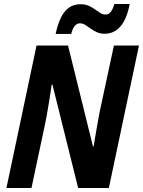

<svg xmlns="http://www.w3.org/2000/svg" viewBox="-20 -942 716 962"><path d="M12.2 0 163.1 -713.9H320.8L445.8 -208.5H449.2Q453.6 -234.4 458.7 -265.9Q463.9 -297.4 469.5 -328.1Q475.1 -358.9 479.5 -382.3L550.8 -713.9H676.3L525.4 0H371.6L242.7 -518.1H238.8Q236.8 -502.9 233.2 -479Q229.5 -455.1 225.1 -427.7Q220.7 -400.4 216.1 -374.3Q211.4 -348.1 207.5 -328.6L137.7 0ZM258.8 -772Q268.6 -819.3 284.7 -852.5Q300.8 -885.7 325.2 -903.3Q349.6 -920.9 383.3 -920.9Q406.2 -920.9 424.1 -913.1Q441.9 -905.3 455.8 -895Q469.7 -884.8 482.2 -877Q494.6 -869.1 507.8 -869.1Q523.4 -869.1 533.9 -881.1Q544.4 -893.1 553.2 -921.9H629.9Q619.6 -868.2 601.1 -835.2Q582.5 -802.2 558.1 -787.6Q533.7 -772.9 504.9 -772.9Q481.9 -772.9 464.6 -781Q447.3 -789.1 433.3 -799.3Q419.4 -809.6 406.7 -817.4Q394 -825.2 379.9 -825.2Q365.7 -825.2 354.5 -812Q343.3 -798.8 336.9 -772Z"/></svg>

Font: Open Sans SemiCondensed
Style: Bold Italic
Weight: 700
Width: 4
Italic angle: -12°
Designer: Monotype Design Team
Foundry: Monotype Imaging Inc.
Version: Version 3.003